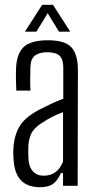

<svg xmlns="http://www.w3.org/2000/svg" viewBox="-20 -775 402 801"><path d="M147 6Q45 6 37 -105Q36 -119 35.5 -131Q35 -143 36 -157Q39 -209 61 -247Q83 -285 143 -317Q166 -329 192.5 -341.5Q219 -354 244 -363V-493Q244 -527 229 -542Q214 -557 177 -557Q146 -557 127.5 -544.5Q109 -532 107 -498Q106 -473 106 -443.5Q106 -414 107 -397H48Q47 -422 46.5 -445Q46 -468 47 -489Q49 -550 78.5 -578.5Q108 -607 180 -607Q251 -607 278 -577.5Q305 -548 305 -482L304 0H243V-53H234Q223 -26 204 -10Q185 6 147 6ZM162 -42Q220 -42 243 -101V-307Q223 -300 202.5 -290Q182 -280 153 -261Q120 -240 109 -214.5Q98 -189 98 -156Q98 -142 98 -130.5Q98 -119 99 -109Q101 -78 117.5 -60Q134 -42 162 -42ZM84 -643 156 -755H201L273 -643H226L179 -720L132 -643Z"/></svg>

Font: Big Shoulders Text Light
Style: Regular
Weight: 300
Designer: Patric King
Foundry: XO Type Co
Version: Version 1.000; ttfautohint (v1.8.2)